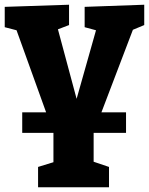

<svg xmlns="http://www.w3.org/2000/svg" viewBox="-24 -562 630 812"><path d="M586 -542V-456L538 -436L405 -87H509V0H372V122L437 144V230H137V144L202 124V0H70V-87H171L46 -434L-4 -447V-533L268 -542V-456L221 -438L300 -144L382 -434L334 -447V-533Z"/></svg>

Font: Bitter Pro ExtraBold
Style: Regular
Weight: 800
Designer: Sol Matas, and Bitter project Authors
Foundry: Sol Matas
Version: Version 1.010